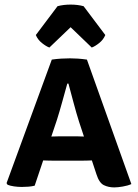

<svg xmlns="http://www.w3.org/2000/svg" viewBox="-20 -808 600 836"><path d="M209.5 -108.5Q202.5 -108.5 190.2 -108.8Q178 -109 168 -109.5L131 0.5Q119 3.5 104.5 4.8Q90 6 75 6Q57.5 6 40.8 3.5Q24 1 13 -3.5L8.5 -10.5L205.5 -548.5Q225.5 -551.5 246.5 -552.8Q267.5 -554 284.5 -554Q300 -554 319 -552.8Q338 -551.5 358.5 -548.5L552 -6.5Q536.5 0.5 514.5 4.2Q492.5 8 477.5 8Q452.5 8 432.2 -1.8Q412 -11.5 400 -49L380 -109.5Q370.5 -109 358.8 -108.8Q347 -108.5 339.5 -108.5ZM228 -286.5 203.5 -213.5Q212.5 -213.5 223 -214Q233.5 -214.5 240.5 -214.5H313Q319.5 -214.5 328.2 -214Q337 -213.5 345.5 -213.5L324.5 -277Q313 -313 300.5 -360Q288 -407 278 -444H273Q263 -408.5 250.8 -364Q238.5 -319.5 228 -286.5ZM344 -781 438.5 -655.5Q430 -635 411.8 -620.5Q393.5 -606 379.5 -601L287.5 -689.5L195 -601Q181 -606 162.8 -620.5Q144.5 -635 136 -655.5L230.5 -781Q256 -788 287.5 -788Q318.5 -788 344 -781Z"/></svg>

Font: Signika SC SemiBold
Style: Regular
Weight: 600
Designer: Anna Giedryś
Foundry: Anna Giedryś
Version: Version 2.000; ttfautohint (v1.8.3) -l 8 -r 50 -G 200 -x 9 -